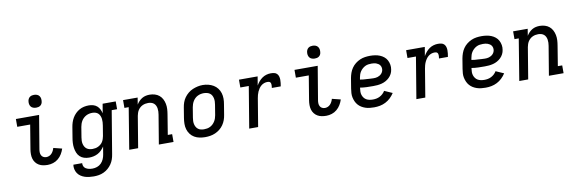

<svg xmlns="http://www.w3.org/2000/svg" viewBox="-61 -1286 6122 2036"><g transform="rotate(-10 3000.0 -268.0)"><path d="M358 8Q332 8 308 3.5Q284 -1 263.5 -13Q243 -25 228.5 -44Q214 -63 207.5 -86Q201 -109 201 -134.5Q201 -160 205 -185L248 -446H109V-530H359L299 -171Q296 -154 296.5 -137Q297 -120 304.5 -105.5Q312 -91 326.5 -83.5Q341 -76 358 -76Q373 -76 388.5 -82.5Q404 -89 415.5 -101.5Q427 -114 434.5 -129Q442 -144 446 -159L538 -136Q529 -107 512.5 -79.5Q496 -52 471.5 -31.5Q447 -11 417 -1.5Q387 8 358 8ZM342 -611Q326 -611 310.5 -616.5Q295 -622 285.5 -634.5Q276 -647 273.5 -663.5Q271 -680 274 -697Q276 -708 282 -719Q288 -730 298 -737Q308 -744 319.5 -746.5Q331 -749 342 -749Q359 -749 374 -743.5Q389 -738 398.5 -725.5Q408 -713 410.5 -696.5Q413 -680 410 -663Q409 -652 403 -641Q397 -630 387 -623Q377 -616 365.5 -613.5Q354 -611 342 -611Z M818 213Q793 213 768 210Q743 207 720.5 199.5Q698 192 678 178.5Q658 165 645 145.5Q632 126 626.5 101.5Q621 77 625 53H720Q719 65 722 77Q725 89 732 98Q739 107 749 113Q759 119 770 122.5Q781 126 793.5 127.5Q806 129 818 129Q843 129 868 120.5Q893 112 911.5 93.5Q930 75 940.5 51Q951 27 955 2L969 -82Q955 -61 937 -43Q919 -25 897 -13.5Q875 -2 851 3Q827 8 804 8Q775 8 749.5 0Q724 -8 705 -26Q686 -44 676 -69Q666 -94 662 -120.5Q658 -147 659.5 -175Q661 -203 666 -231L684 -341Q688 -366 696 -391Q704 -416 717.5 -439Q731 -462 750.5 -481.5Q770 -501 793.5 -514Q817 -527 842.5 -532.5Q868 -538 894 -538Q919 -538 942 -531.5Q965 -525 982.5 -510Q1000 -495 1010.5 -474Q1021 -453 1026 -430L1043 -530H1184V-446H1126L1049 16Q1045 43 1036 69Q1027 95 1011 118.5Q995 142 973 161Q951 180 925 192Q899 204 872 208.5Q845 213 818 213ZM855 -76Q871 -76 886.5 -79Q902 -82 916.5 -89Q931 -96 944 -107Q957 -118 965.5 -132Q974 -146 979 -161.5Q984 -177 987 -192L1005 -302Q1008 -320 1009 -337.5Q1010 -355 1008 -372Q1006 -389 999.5 -405Q993 -421 981 -432.5Q969 -444 952.5 -449Q936 -454 918 -454Q901 -454 884.5 -450.5Q868 -447 852.5 -439Q837 -431 823.5 -418.5Q810 -406 801 -391Q792 -376 786.5 -360Q781 -344 778 -327L760 -217Q757 -200 756.5 -182.5Q756 -165 759.5 -149Q763 -133 771 -118.5Q779 -104 792 -94Q805 -84 821.5 -80Q838 -76 855 -76Z M1236 0 1309 -446H1263V-530H1420L1408 -456Q1419 -475 1434.5 -491Q1450 -507 1468.5 -518Q1487 -529 1508 -533.5Q1529 -538 1549 -538Q1578 -538 1605 -530Q1632 -522 1652.5 -505Q1673 -488 1685.5 -464Q1698 -440 1703.5 -412.5Q1709 -385 1707.5 -356.5Q1706 -328 1701 -299L1666 -84H1713V0H1555L1607 -313Q1610 -330 1610.5 -347Q1611 -364 1608.5 -380Q1606 -396 1599 -410.5Q1592 -425 1580 -435Q1568 -445 1552 -449.5Q1536 -454 1519 -454Q1503 -454 1488 -451Q1473 -448 1458 -441Q1443 -434 1430.5 -422.5Q1418 -411 1409.5 -397.5Q1401 -384 1396 -368.5Q1391 -353 1388 -338L1332 0Z M2054 8Q2023 8 1993 2Q1963 -4 1937.5 -19Q1912 -34 1894.5 -57.5Q1877 -81 1868.5 -109.5Q1860 -138 1860.5 -169Q1861 -200 1866 -231L1884 -341Q1888 -368 1897.5 -395Q1907 -422 1924 -445.5Q1941 -469 1964 -488Q1987 -507 2013.5 -518Q2040 -529 2067 -535Q2094 -541 2122 -541Q2153 -541 2182.5 -533.5Q2212 -526 2237 -511Q2262 -496 2280 -472.5Q2298 -449 2306.5 -420.5Q2315 -392 2315 -361Q2315 -330 2309 -299L2291 -189Q2287 -162 2277.5 -135.5Q2268 -109 2251.5 -85Q2235 -61 2212 -42.5Q2189 -24 2162.5 -12.5Q2136 -1 2108.5 3.5Q2081 8 2054 8ZM2055 -76Q2072 -76 2089 -79Q2106 -82 2122 -90Q2138 -98 2151 -110.5Q2164 -123 2173.5 -138Q2183 -153 2188.5 -169.5Q2194 -186 2197 -203L2215 -313Q2218 -330 2218.5 -347.5Q2219 -365 2215.5 -381.5Q2212 -398 2204 -412.5Q2196 -427 2182.5 -436.5Q2169 -446 2152 -450Q2135 -454 2118 -454Q2101 -454 2084.5 -450.5Q2068 -447 2052 -439Q2036 -431 2023 -418.5Q2010 -406 2001 -391Q1992 -376 1986.5 -360Q1981 -344 1978 -327L1960 -217Q1957 -200 1956.5 -182.5Q1956 -165 1959.5 -149Q1963 -133 1971 -118.5Q1979 -104 1992 -94Q2005 -84 2021.5 -80Q2038 -76 2055 -76Q2055 -76 2055 -76Q2055 -76 2055 -76Z M2528 0 2602 -446H2511V-530H2712L2696 -434Q2708 -456 2724.5 -475.5Q2741 -495 2761.5 -509.5Q2782 -524 2806 -531Q2830 -538 2854 -538Q2872 -538 2890 -534.5Q2908 -531 2920 -519Q2932 -507 2937 -490.5Q2942 -474 2942.5 -455.5Q2943 -437 2940.5 -419Q2938 -401 2935 -383H2839Q2840 -391 2841 -399Q2842 -407 2842 -415.5Q2842 -424 2840 -431.5Q2838 -439 2833 -444.5Q2828 -450 2820 -452Q2812 -454 2804 -454Q2786 -454 2768.5 -448Q2751 -442 2736.5 -430Q2722 -418 2711.5 -402.5Q2701 -387 2693.5 -370.5Q2686 -354 2681.5 -336.5Q2677 -319 2674 -302L2624 0Z M3358 8Q3332 8 3308 3.5Q3284 -1 3263.5 -13Q3243 -25 3228.5 -44Q3214 -63 3207.5 -86Q3201 -109 3201 -134.5Q3201 -160 3205 -185L3248 -446H3109V-530H3359L3299 -171Q3296 -154 3296.5 -137Q3297 -120 3304.5 -105.5Q3312 -91 3326.5 -83.5Q3341 -76 3358 -76Q3373 -76 3388.5 -82.5Q3404 -89 3415.5 -101.5Q3427 -114 3434.5 -129Q3442 -144 3446 -159L3538 -136Q3529 -107 3512.5 -79.5Q3496 -52 3471.5 -31.5Q3447 -11 3417 -1.5Q3387 8 3358 8ZM3342 -611Q3326 -611 3310.5 -616.5Q3295 -622 3285.5 -634.5Q3276 -647 3273.5 -663.5Q3271 -680 3274 -697Q3276 -708 3282 -719Q3288 -730 3298 -737Q3308 -744 3319.5 -746.5Q3331 -749 3342 -749Q3359 -749 3374 -743.5Q3389 -738 3398.5 -725.5Q3408 -713 3410.5 -696.5Q3413 -680 3410 -663Q3409 -652 3403 -641Q3397 -630 3387 -623Q3377 -616 3365.5 -613.5Q3354 -611 3342 -611Z M3874 8Q3850 8 3826 5.5Q3802 3 3779.5 -4.5Q3757 -12 3737.5 -24Q3718 -36 3703 -53Q3688 -70 3678.5 -91Q3669 -112 3664 -135Q3659 -158 3660.5 -182.5Q3662 -207 3666 -231L3684 -341Q3689 -368 3698.5 -395Q3708 -422 3724.5 -446Q3741 -470 3764.5 -488.5Q3788 -507 3814.5 -518.5Q3841 -530 3869 -534Q3897 -538 3924 -538Q3951 -538 3977.5 -534Q4004 -530 4027.5 -520.5Q4051 -511 4071 -495Q4091 -479 4103 -456.5Q4115 -434 4119.5 -407.5Q4124 -381 4119 -355Q4116 -332 4105 -310.5Q4094 -289 4076.5 -272Q4059 -255 4038 -243.5Q4017 -232 3994 -226Q3971 -220 3948.5 -218Q3926 -216 3903 -216Q3868 -216 3832 -217Q3796 -218 3761 -224L3760 -217Q3757 -199 3757 -180Q3757 -161 3762.5 -144.5Q3768 -128 3778.5 -114Q3789 -100 3804 -91.5Q3819 -83 3837 -79.5Q3855 -76 3874 -76Q3893 -76 3911.5 -79.5Q3930 -83 3948 -92Q3966 -101 3981 -115Q3996 -129 4006 -146L4092 -108Q4074 -80 4050 -57Q4026 -34 3996.5 -19Q3967 -4 3936 2Q3905 8 3874 8ZM3918 -297Q3929 -297 3940.5 -298Q3952 -299 3963 -302.5Q3974 -306 3984.5 -312Q3995 -318 4003.5 -326.5Q4012 -335 4017.5 -345.5Q4023 -356 4025 -368Q4027 -381 4024.5 -394Q4022 -407 4015 -417.5Q4008 -428 3997.5 -435Q3987 -442 3975 -446.5Q3963 -451 3950 -452.5Q3937 -454 3924 -454Q3907 -454 3889.5 -451.5Q3872 -449 3856 -441Q3840 -433 3826 -420.5Q3812 -408 3802 -393Q3792 -378 3786.5 -361Q3781 -344 3778 -327L3775 -308Q3793 -304 3810.5 -303Q3828 -302 3846 -301Q3864 -300 3882 -298.5Q3900 -297 3918 -297Z M4328 0 4402 -446H4311V-530H4512L4496 -434Q4508 -456 4524.5 -475.5Q4541 -495 4561.5 -509.5Q4582 -524 4606 -531Q4630 -538 4654 -538Q4672 -538 4690 -534.5Q4708 -531 4720 -519Q4732 -507 4737 -490.5Q4742 -474 4742.5 -455.5Q4743 -437 4740.5 -419Q4738 -401 4735 -383H4639Q4640 -391 4641 -399Q4642 -407 4642 -415.5Q4642 -424 4640 -431.5Q4638 -439 4633 -444.5Q4628 -450 4620 -452Q4612 -454 4604 -454Q4586 -454 4568.5 -448Q4551 -442 4536.5 -430Q4522 -418 4511.5 -402.5Q4501 -387 4493.5 -370.5Q4486 -354 4481.5 -336.5Q4477 -319 4474 -302L4424 0Z M5074 8Q5050 8 5026 5.5Q5002 3 4979.5 -4.5Q4957 -12 4937.5 -24Q4918 -36 4903 -53Q4888 -70 4878.5 -91Q4869 -112 4864 -135Q4859 -158 4860.5 -182.5Q4862 -207 4866 -231L4884 -341Q4889 -368 4898.5 -395Q4908 -422 4924.5 -446Q4941 -470 4964.5 -488.5Q4988 -507 5014.5 -518.5Q5041 -530 5069 -534Q5097 -538 5124 -538Q5151 -538 5177.5 -534Q5204 -530 5227.5 -520.5Q5251 -511 5271 -495Q5291 -479 5303 -456.5Q5315 -434 5319.5 -407.5Q5324 -381 5319 -355Q5316 -332 5305 -310.5Q5294 -289 5276.5 -272Q5259 -255 5238 -243.5Q5217 -232 5194 -226Q5171 -220 5148.5 -218Q5126 -216 5103 -216Q5068 -216 5032 -217Q4996 -218 4961 -224L4960 -217Q4957 -199 4957 -180Q4957 -161 4962.5 -144.5Q4968 -128 4978.5 -114Q4989 -100 5004 -91.5Q5019 -83 5037 -79.5Q5055 -76 5074 -76Q5093 -76 5111.5 -79.5Q5130 -83 5148 -92Q5166 -101 5181 -115Q5196 -129 5206 -146L5292 -108Q5274 -80 5250 -57Q5226 -34 5196.5 -19Q5167 -4 5136 2Q5105 8 5074 8ZM5118 -297Q5129 -297 5140.5 -298Q5152 -299 5163 -302.5Q5174 -306 5184.5 -312Q5195 -318 5203.5 -326.5Q5212 -335 5217.5 -345.5Q5223 -356 5225 -368Q5227 -381 5224.5 -394Q5222 -407 5215 -417.5Q5208 -428 5197.5 -435Q5187 -442 5175 -446.5Q5163 -451 5150 -452.5Q5137 -454 5124 -454Q5107 -454 5089.5 -451.5Q5072 -449 5056 -441Q5040 -433 5026 -420.5Q5012 -408 5002 -393Q4992 -378 4986.5 -361Q4981 -344 4978 -327L4975 -308Q4993 -304 5010.5 -303Q5028 -302 5046 -301Q5064 -300 5082 -298.5Q5100 -297 5118 -297Z M5436 0 5509 -446H5463V-530H5620L5608 -456Q5619 -475 5634.5 -491Q5650 -507 5668.5 -518Q5687 -529 5708 -533.5Q5729 -538 5749 -538Q5778 -538 5805 -530Q5832 -522 5852.5 -505Q5873 -488 5885.5 -464Q5898 -440 5903.5 -412.5Q5909 -385 5907.5 -356.5Q5906 -328 5901 -299L5866 -84H5913V0H5755L5807 -313Q5810 -330 5810.5 -347Q5811 -364 5808.5 -380Q5806 -396 5799 -410.5Q5792 -425 5780 -435Q5768 -445 5752 -449.5Q5736 -454 5719 -454Q5703 -454 5688 -451Q5673 -448 5658 -441Q5643 -434 5630.5 -422.5Q5618 -411 5609.5 -397.5Q5601 -384 5596 -368.5Q5591 -353 5588 -338L5532 0Z"/></g></svg>

Font: Iosevka Curly Slab MdEx
Style: Italic
Weight: 500
Width: 7
Italic angle: -9°
Monospace: yes
Designer: Belleve Invis
Foundry: Belleve Invis
Version: Version 11.0.0; ttfautohint (v1.8.3)